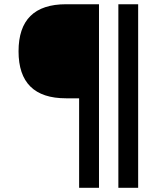

<svg xmlns="http://www.w3.org/2000/svg" viewBox="-20 -690 743 910"><path d="M449.2 -669.9V200.2H355V-224.1H293Q67.9 -224.1 67.9 -446.8Q67.9 -669.9 293 -669.9ZM541 200.2H634.8V-669.9H541Z"/></svg>

Font: LT Wave Text
Style: Regular
Weight: 400
Designer: Daniel Lyons
Version: Version 2.5 (Glyphs App)